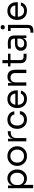

<svg xmlns="http://www.w3.org/2000/svg" viewBox="2282 -3070 992 5595"><g transform="rotate(-90 2777.5 -272.0)"><path d="M188 200H92V-534H168V-403Q193 -477 249.5 -514.5Q306 -552 380 -552Q494 -552 565.5 -471.5Q637 -391 637 -276V-258Q637 -143 563.5 -62.5Q490 18 378 18Q250 18 188 -80ZM363 -66Q443 -66 492 -121.5Q541 -177 541 -267Q541 -357 492 -412.5Q443 -468 363 -468Q288 -468 236 -418.5Q184 -369 184 -287V-241Q184 -161 236.5 -113.5Q289 -66 363 -66Z M741 -258V-276Q741 -386 819.5 -469Q898 -552 1027 -552Q1156 -552 1234.5 -469Q1313 -386 1313 -276V-258Q1313 -149 1236 -65.5Q1159 18 1027 18Q895 18 818 -65.5Q741 -149 741 -258ZM888 -124Q939 -68 1027 -68Q1115 -68 1166 -124Q1217 -180 1217 -267Q1217 -354 1165 -410Q1113 -466 1027 -466Q941 -466 889 -410Q837 -354 837 -267Q837 -180 888 -124Z M1553 0H1457V-534H1533V-374Q1558 -540 1735 -540H1753V-454H1719Q1639 -454 1596 -411.5Q1553 -369 1553 -289Z M2090 18Q2024 18 1971 -6.5Q1918 -31 1886.5 -71Q1855 -111 1838 -159Q1821 -207 1821 -258V-276Q1821 -387 1891.5 -469.5Q1962 -552 2088 -552Q2189 -552 2256.5 -496.5Q2324 -441 2331 -349H2239Q2231 -401 2191.5 -433.5Q2152 -466 2088 -466Q2005 -466 1961 -411Q1917 -356 1917 -267Q1917 -179 1961.5 -123.5Q2006 -68 2090 -68Q2155 -68 2197 -102Q2239 -136 2245 -188H2337Q2332 -95 2262.5 -38.5Q2193 18 2090 18Z M2694 18Q2626 18 2573.5 -6Q2521 -30 2489.5 -70Q2458 -110 2442.5 -157.5Q2427 -205 2427 -258V-276Q2427 -389 2494.5 -470.5Q2562 -552 2688 -552Q2811 -552 2877 -476Q2943 -400 2943 -292V-249H2519Q2524 -166 2567.5 -116Q2611 -66 2694 -66Q2755 -66 2795 -93Q2835 -120 2844 -159H2934Q2917 -76 2853 -29Q2789 18 2694 18ZM2523 -321H2849Q2840 -391 2799 -429.5Q2758 -468 2688 -468Q2618 -468 2576.5 -428.5Q2535 -389 2523 -321Z M3175 0H3079V-534H3155V-410Q3192 -550 3341 -550H3345Q3543 -550 3543 -305V0H3447V-325Q3447 -388 3411.5 -425Q3376 -462 3316 -462Q3253 -462 3214 -422.5Q3175 -383 3175 -319Z M4009 6H3927Q3832 6 3782.5 -37Q3733 -80 3733 -182V-462H3641V-534H3733V-696H3825V-534H4009V-462H3825V-170Q3825 -127 3848.5 -103.5Q3872 -80 3915 -80H4009Z M4291 14Q4200 14 4148.5 -31.5Q4097 -77 4097 -160Q4097 -244 4153.5 -288Q4210 -332 4315 -332H4450V-345Q4450 -456 4338 -456Q4247 -456 4159 -450V-534Q4223 -540 4306 -540Q4431 -540 4486.5 -494Q4542 -448 4542 -338V0H4466V-106Q4431 14 4291 14ZM4450 -198V-260H4311Q4254 -260 4222.5 -232.5Q4191 -205 4191 -160Q4191 -115 4222.5 -88.5Q4254 -62 4311 -62Q4368 -62 4407.5 -94Q4447 -126 4450 -198Z M4829 -644.5Q4813 -628 4782 -628Q4751 -628 4735 -644.5Q4719 -661 4719 -688Q4719 -715 4735 -731.5Q4751 -748 4782 -748Q4813 -748 4829 -731.5Q4845 -715 4845 -688Q4845 -661 4829 -644.5ZM4666 204H4624V118H4680Q4718 118 4738.5 97Q4759 76 4759 39V-458H4675V-534H4851V25Q4851 125 4809 164.5Q4767 204 4666 204Z M5262 18Q5194 18 5141.5 -6Q5089 -30 5057.5 -70Q5026 -110 5010.5 -157.5Q4995 -205 4995 -258V-276Q4995 -389 5062.5 -470.5Q5130 -552 5256 -552Q5379 -552 5445 -476Q5511 -400 5511 -292V-249H5087Q5092 -166 5135.5 -116Q5179 -66 5262 -66Q5323 -66 5363 -93Q5403 -120 5412 -159H5502Q5485 -76 5421 -29Q5357 18 5262 18ZM5091 -321H5417Q5408 -391 5367 -429.5Q5326 -468 5256 -468Q5186 -468 5144.5 -428.5Q5103 -389 5091 -321Z"/></g></svg>

Font: Sora
Style: Regular
Weight: 400
Designer: Jonathan Barnbrook, Julián Moncada
Foundry: Barnbrook Fonts
Version: Version 2.000